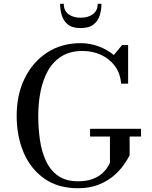

<svg xmlns="http://www.w3.org/2000/svg" viewBox="-20 -989 806 1019"><path d="M318.5 -969Q318.5 -932.5 343.2 -913.8Q368 -895 408 -895Q448 -895 473.2 -913.8Q498.5 -932.5 498.5 -969H518.5Q518.5 -938.5 509.8 -908.8Q501 -879 477 -859.5Q453 -840 408 -840Q363 -840 339.5 -859.5Q316 -879 307.5 -908.8Q299 -938.5 299 -969ZM458 -305.5H728.5V-264.5H668V-165Q656.5 -141.5 635 -111.5Q613.5 -81.5 580.5 -53.8Q547.5 -26 501 -8Q454.5 10 393.5 10Q289.5 10 217 -40Q144.5 -90 106.5 -177Q68.5 -264 68.5 -375Q68.5 -486.5 111 -573.2Q153.5 -660 230 -710Q306.5 -760 408 -760Q456.5 -760 502.5 -743.2Q548.5 -726.5 584 -697L628 -750H660V-545H623Q618 -601.5 588.8 -640Q559.5 -678.5 514.8 -698.5Q470 -718.5 418 -718.5Q353 -718.5 307.8 -690.8Q262.5 -663 235.2 -614.8Q208 -566.5 195.5 -504.8Q183 -443 183 -375Q183 -307 192.2 -244.5Q201.5 -182 224.8 -133Q248 -84 289 -55.5Q330 -27 393.5 -27Q440 -27 471.2 -39Q502.5 -51 521.2 -67.8Q540 -84.5 550 -100.8Q560 -117 563.5 -125V-264.5H458Z"/></svg>

Font: Bodoni* 06pt
Style: Regular
Weight: 400
Version: Version 2.3